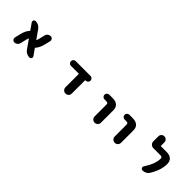

<svg xmlns="http://www.w3.org/2000/svg" viewBox="310 -2057 3379 3379"><g transform="rotate(45 2000.0 -367.5)"><path d="M690.4 -17.6Q653.3 -17.6 619.1 -35.2Q585 -52.7 563.5 -84L453.1 -242.2Q451.2 -245.1 447.8 -244.6Q444.3 -244.1 443.4 -241.2Q434.6 -220.7 423.8 -173.8L404.3 -87.9Q397.5 -57.6 373 -37.6Q348.6 -17.6 317.4 -17.6Q290 -17.6 272.5 -39.1Q260.7 -54.7 260.7 -73.2Q260.7 -80.1 262.7 -87.9L285.2 -184.6Q311.5 -298.8 364.3 -351.6Q371.1 -358.4 366.2 -366.2L284.2 -482.4Q276.4 -494.1 276.4 -505.9Q276.4 -515.6 281.2 -526.4Q293 -548.8 318.4 -548.8Q356.4 -548.8 390.1 -531.2Q423.8 -513.7 445.3 -482.4L556.6 -325.2Q558.6 -322.3 561.5 -322.8Q564.5 -323.2 566.4 -326.2Q575.2 -347.7 585.9 -394.5L605.5 -478.5Q612.3 -509.8 636.7 -529.3Q661.1 -548.8 692.4 -548.8Q719.7 -548.8 737.3 -527.3Q749 -511.7 749 -493.2Q749 -486.3 747.1 -478.5L724.6 -382.8Q697.3 -268.6 645.5 -214.8Q637.7 -208 643.6 -200.2L725.6 -84Q733.4 -72.3 733.4 -60.5Q733.4 -50.8 728.5 -40Q716.8 -17.6 690.4 -17.6Z M1510.7 -96.7V-420.9Q1510.7 -430.7 1501 -430.7H1312.5Q1288.1 -430.7 1271 -447.8Q1253.9 -464.8 1253.9 -489.3Q1253.9 -513.7 1271 -531.2Q1288.1 -548.8 1312.5 -548.8H1682.6Q1707 -548.8 1724.1 -531.2Q1741.2 -513.7 1741.2 -489.3Q1741.2 -464.8 1724.1 -447.8Q1707 -430.7 1682.6 -430.7H1675.8Q1668 -430.7 1668 -422.9V-96.7Q1668 -63.5 1645 -40.5Q1622.1 -17.6 1589.4 -17.6Q1556.6 -17.6 1533.7 -40.5Q1510.7 -63.5 1510.7 -96.7Z M2236.3 -96.7V-384.8Q2236.3 -413.1 2226.6 -421.9Q2215.8 -430.7 2185.5 -430.7H2147.5Q2123 -430.7 2106 -447.8Q2088.9 -464.8 2088.9 -489.3Q2088.9 -513.7 2106 -531.2Q2123 -548.8 2147.5 -548.8H2228.5Q2393.6 -548.8 2393.6 -401.4V-96.7Q2393.6 -63.5 2370.6 -40.5Q2347.7 -17.6 2314.9 -17.6Q2282.2 -17.6 2259.3 -40.5Q2236.3 -63.5 2236.3 -96.7Z M2736.3 -96.7V-384.8Q2736.3 -413.1 2726.6 -421.9Q2715.8 -430.7 2685.5 -430.7H2647.5Q2623 -430.7 2606 -447.8Q2588.9 -464.8 2588.9 -489.3Q2588.9 -513.7 2606 -531.2Q2623 -548.8 2647.5 -548.8H2728.5Q2893.6 -548.8 2893.6 -401.4V-96.7Q2893.6 -63.5 2870.6 -40.5Q2847.7 -17.6 2814.9 -17.6Q2782.2 -17.6 2759.3 -40.5Q2736.3 -63.5 2736.3 -96.7Z M3504.9 -18.6Q3479.5 -18.6 3467.8 -42Q3461.9 -51.8 3461.9 -61.5Q3461.9 -74.2 3469.7 -85.9Q3584 -259.8 3584 -389.6Q3584 -414.1 3573.2 -422.9Q3562.5 -431.6 3533.2 -431.6H3362.3Q3327.1 -431.6 3302.2 -456.5Q3277.3 -481.4 3277.3 -516.6V-641.6Q3277.3 -672.9 3299.3 -694.8Q3321.3 -716.8 3352.5 -716.8Q3383.8 -716.8 3405.8 -694.8Q3427.7 -672.9 3427.7 -641.6V-559.6Q3427.7 -549.8 3437.5 -549.8H3569.3Q3733.4 -549.8 3733.4 -402.3Q3733.4 -316.4 3697.3 -220.7Q3671.9 -156.2 3630.9 -86.9Q3611.3 -54.7 3577.1 -36.6Q3543 -18.6 3504.9 -18.6Z"/></g></svg>

Font: Rounded-X Mgen+ 2m bold
Style: Bold
Weight: 700
Designer: [Source Han Sans]
Ryoko NISHIZUKA  (kana & ideographs); Paul D. Hunt (Latin, Greek & Cyrillic); Wenlong ZHANG  (bopomofo
Version: Version 1.059.20150602